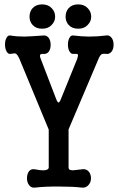

<svg xmlns="http://www.w3.org/2000/svg" viewBox="-20 -857 540 879"><path d="M68.4 -588.9 203.1 -263.7V-90.8Q203.1 -78.1 178.7 -77.1Q163.1 -77.1 139.6 -82Q122.1 -85 112.3 -72.3Q103.5 -59.6 103.5 -41Q103.5 -22.5 112.3 -10.7Q122.1 3.9 139.6 2Q187.5 -3.9 255.9 -2.9Q315.4 -2.9 355.5 2Q374 3.9 385.7 -10.7Q396.5 -22.5 396.5 -41Q396.5 -59.6 385.7 -72.3Q374 -85 355.5 -82L339.8 -80.1Q313.5 -76.2 305.7 -78.1Q293.9 -79.1 293.9 -90.8V-264.6L431.6 -588.9L432.6 -591.8Q439.5 -604.5 443.4 -607.4Q450.2 -612.3 463.9 -610.4Q480.5 -607.4 491.2 -621.1Q500 -632.8 500 -652.3Q500 -671.9 491.2 -683.6Q480.5 -698.2 463.9 -694.3Q426.8 -689.5 385.7 -689.5Q348.6 -690.4 318.4 -694.3Q304.7 -697.3 297.9 -683.6Q291 -671.9 291 -652.3Q291 -633.8 297.9 -622.1Q304.7 -608.4 318.4 -610.4Q333 -611.3 335.9 -608.4Q338.9 -604.5 334 -588.9L258.8 -403.3Q252.9 -387.7 248 -387.7Q243.2 -387.7 237.3 -403.3L166 -588.9Q161.1 -601.6 164.1 -606.4Q166 -609.4 171.9 -610.4H175.8Q192.4 -607.4 203.1 -620.1Q211.9 -632.8 211.9 -651.4Q211.9 -670.9 203.1 -683.6Q192.4 -697.3 175.8 -694.3Q122.1 -690.4 91.8 -689.5Q55.7 -689.5 29.3 -694.3Q16.6 -697.3 9.8 -683.6Q2.9 -671.9 2.9 -653.3Q2.9 -634.8 9.8 -622.1Q16.6 -608.4 29.3 -610.4Q47.9 -614.3 52.7 -611.3Q59.6 -607.4 68.4 -588.9ZM172.9 -836.9Q144.5 -836.9 128.9 -819.3Q115.2 -803.7 115.2 -780.3Q115.2 -758.8 128.9 -743.2Q144.5 -725.6 172.9 -725.6Q201.2 -725.6 216.8 -743.2Q232.4 -758.8 232.4 -780.3Q232.4 -803.7 216.8 -819.3Q201.2 -836.9 172.9 -836.9ZM337.9 -836.9Q309.6 -836.9 293.9 -819.3Q280.3 -803.7 280.3 -780.3Q280.3 -758.8 293.9 -743.2Q309.6 -725.6 337.9 -725.6Q366.2 -725.6 381.8 -743.2Q397.5 -758.8 397.5 -780.3Q397.5 -803.7 381.8 -819.3Q366.2 -836.9 337.9 -836.9Z"/></svg>

Font: GungsuhChe
Style: Regular
Weight: 400
Monospace: yes
Version: Version 2.21